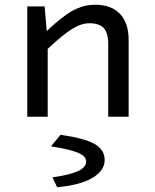

<svg xmlns="http://www.w3.org/2000/svg" viewBox="-20 -492 654 809"><path d="M95 -465H168L177 -361Q242 -423 287 -447.5Q332 -472 381 -472Q449 -472 485.5 -433.5Q522 -395 522 -324V0H436V-309Q436 -353 417 -373.5Q398 -394 357 -394Q322 -394 283.5 -370Q245 -346 181 -286V0H95ZM421 182Q421 227 369.5 257.5Q318 288 221 297L202 257V255Q274 245 308.5 229Q343 213 343 189Q343 166 308.5 151.5Q274 137 197 125V122L235 76Q334 90 377.5 114Q421 138 421 182Z"/></svg>

Font: Intel One Mono
Style: Regular
Weight: 400
Monospace: yes
Designer: Fred Shallcrass
Foundry: Frere-Jones Type LLC
Version: Version 1.400;hotconv 1.1.0;makeotfexe 2.6.0;FJTRelease1.4